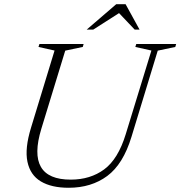

<svg xmlns="http://www.w3.org/2000/svg" viewBox="-20 -878 853 908"><path d="M175.5 -269Q102 -28.5 314.5 -28.5Q407 -28.5 472.8 -77Q538.5 -125.5 574.5 -243L696 -639L620 -656L624.5 -670H813L809 -656L726 -638.5L602 -231.5Q562.5 -101.5 487.2 -45.8Q412 10 304.5 10Q223.5 10 173.2 -20Q123 -50 109.8 -113Q96.5 -176 127 -275L238 -639L162 -656L166.5 -670H375.5L371.5 -656L288.5 -638.5ZM390 -738 529.5 -858H574L640 -738H617L543 -816L421 -738Z"/></svg>

Font: Newsreader 16pt Light
Style: Italic
Weight: 300
Italic angle: -17°
Designer: Hugues Gentile
Foundry: Production Type
Version: Version 1.003; ttfautohint (v1.8.3)